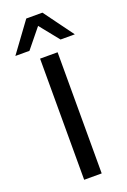

<svg xmlns="http://www.w3.org/2000/svg" viewBox="-192 -994 697 1050"><g transform="rotate(-20 156.0 -468.5)"><path d="M105 0V-705H207V0ZM-17 -765 109 -937H203L329 -765H246L156 -877L65 -765Z"/></g></svg>

Font: Nunito Sans 12pt ExtraLight 7pt Medium
Style: Regular
Weight: 500
Version: Version 3.101;gftools[0.9.27]